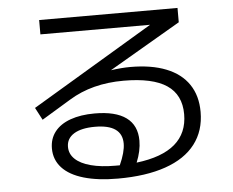

<svg xmlns="http://www.w3.org/2000/svg" viewBox="-52 -766 1042 860"><g transform="rotate(-5 469.0 -336.0)"><path d="M161.1 -127Q161.1 -170.4 185.5 -201.9Q210 -233.4 256.1 -250Q302.2 -266.6 365.2 -266.6Q459 -266.6 506.8 -231.7Q554.7 -196.8 554.7 -127.9Q554.7 -82 533.7 -30.8Q764.6 -58.6 764.6 -228.5Q764.6 -315.9 701.2 -358.6Q637.7 -401.4 506.8 -401.4Q365.2 -401.4 261.7 -337.9L130.9 -258.8L101.6 -314.5L647.5 -640.6H154.3V-705.1H776.4V-640.6L455.1 -453.1Q504.4 -460 543 -460Q637.2 -460 703.6 -433.6Q770 -407.2 804.4 -356.2Q838.9 -305.2 838.9 -232.4Q838.9 -147.5 793.2 -87.9Q747.6 -28.3 659.2 2.4Q570.8 33.2 444.3 33.2Q354.5 33.2 291 14.6Q227.5 -3.9 194.3 -40Q161.1 -76.2 161.1 -127ZM436.5 -25.4H457.5Q483.4 -83 483.4 -121.1Q483.4 -207 361.3 -207Q300.3 -207 266.8 -186.3Q233.4 -165.5 233.4 -127.9Q233.4 -95.7 257.6 -72.8Q281.7 -49.8 327.6 -37.6Q373.5 -25.4 436.5 -25.4Z"/></g></svg>

Font: Pretendard
Style: Regular
Weight: 400
Designer: Base glyphs from Inter by Rasmus Andersson; Hangeul glyphs from Noto Sans CJK(Source Han Sans) by Jang Soo-young and Kan
Foundry: Kil Hyung-jin
Version: Version 1.309